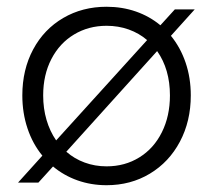

<svg xmlns="http://www.w3.org/2000/svg" viewBox="-20 -543 634 571"><path d="M137.7 -47.9 94.2 0H33.7L106 -80.1Q77.1 -115.2 61.8 -161.1Q46.4 -207 46.4 -259.3Q46.4 -335.9 78.6 -396Q110.8 -456.1 168 -489.5Q225.1 -522.9 296.9 -522.9Q343.3 -522.9 384 -508.8Q424.8 -494.6 457 -467.8L500 -515.1H559.1L488.3 -436.5Q516.6 -401.9 532 -356.7Q547.4 -311.5 547.4 -259.3Q547.4 -182.6 515.1 -121.8Q482.9 -61 425.8 -26.6Q368.7 7.8 296.9 7.8Q251 7.8 210.4 -6.6Q169.9 -21 137.7 -47.9ZM485.4 -259.3Q485.4 -336.9 447.3 -391.1L177.2 -91.8Q201.2 -70.8 231.7 -59.6Q262.2 -48.3 296.9 -48.3Q351.6 -48.3 394.5 -75Q437.5 -101.6 461.4 -149.7Q485.4 -197.8 485.4 -259.3ZM147 -125.5 417.5 -423.8Q393.6 -444.3 362.8 -455.3Q332 -466.3 296.9 -466.3Q243.2 -466.3 200.2 -440.4Q157.2 -414.6 132.8 -367.4Q108.4 -320.3 108.4 -259.3Q108.4 -220.2 118.4 -186.3Q128.4 -152.3 147 -125.5Z"/></svg>

Font: Reddit Sans Light
Style: Regular
Weight: 300
Designer: Stephen Hutchings
Foundry: Reddit
Version: Version 1.013